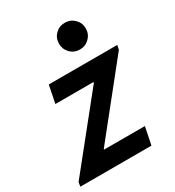

<svg xmlns="http://www.w3.org/2000/svg" viewBox="-193 -854 874 959"><g transform="rotate(-30 244.0 -374.0)"><path d="M-13.2 0 -9.3 -24.4 304.7 -415.5V-419.9H85.4L105.5 -521H500.5L495.6 -496.1L182.6 -105V-101.1H417.5L397 0ZM328.6 -594.2Q295.9 -594.2 273.7 -616.7Q251.5 -639.2 251.5 -671.4Q251.5 -703.6 273.7 -725.8Q295.9 -748 328.6 -748Q360.8 -748 383.3 -725.8Q405.8 -703.6 405.8 -671.4Q405.8 -639.2 383.3 -616.7Q360.8 -594.2 328.6 -594.2Z"/></g></svg>

Font: Reddit Sans SemiBold
Style: Italic
Weight: 600
Italic angle: -11.25°
Designer: Stephen Hutchings
Version: Version 1.013